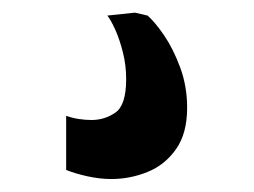

<svg xmlns="http://www.w3.org/2000/svg" viewBox="-20 -26 391 296"><path d="M151.5 250Q134 250 114.8 245.8Q95.5 241.5 82 236V152.5Q91.5 156 101.8 157.5Q112 159 121 159Q141.5 159 158 147.5Q174.5 136 174.5 96Q174.5 74.5 169.5 54.8Q164.5 35 157.8 20Q151 5 145.5 -2L188 -6.5L207.5 -2Q218.5 7.5 232.8 28.2Q247 49 257.8 78Q268.5 107 268.5 140Q268.5 180 251.2 204.2Q234 228.5 207.2 239.2Q180.5 250 151.5 250Z"/></svg>

Font: Merriweather 24pt SemiCondensed
Style: Bold
Weight: 700
Width: 4
Designer: Eben Sorkin
Foundry: Eben Sorkin
Version: Version 2.100